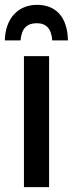

<svg xmlns="http://www.w3.org/2000/svg" viewBox="-40 -774 301 794"><path d="M113 -754C36 -754 -18 -699 -20 -607H45C49 -657 72 -678 112 -678C151 -678 173 -655 176 -607H241C239 -705 190 -754 113 -754ZM163 0V-542H59V0Z"/></svg>

Font: Noto Sans Display Condensed Medium
Style: Regular
Weight: 500
Width: 3
Designer: Monotype Design Team
Foundry: Monotype Imaging Inc.
Version: Version 1.900